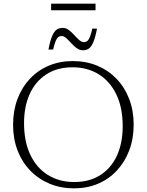

<svg xmlns="http://www.w3.org/2000/svg" viewBox="-20 -1020 802 1050"><path d="M377.5 -686Q451 -686 511.8 -660.8Q572.5 -635.5 617.2 -589Q662 -542.5 686.5 -478.8Q711 -415 711 -338.5Q711 -262 687 -198.2Q663 -134.5 619.2 -87.5Q575.5 -40.5 516 -15.2Q456.5 10 385 10Q312 10 251 -15.5Q190 -41 145.2 -87.2Q100.5 -133.5 76 -197.2Q51.5 -261 51.5 -337.5Q51.5 -414.5 75.5 -478.2Q99.5 -542 143.2 -588.8Q187 -635.5 246.8 -660.8Q306.5 -686 377.5 -686ZM385.5 -24.5Q469.5 -24.5 529 -62.8Q588.5 -101 619.8 -169.8Q651 -238.5 651 -329.5Q651 -431 616.5 -503Q582 -575 520.2 -613.5Q458.5 -652 377 -652Q293 -652 233.5 -613.5Q174 -575 142.8 -506.5Q111.5 -438 111.5 -346.5Q111.5 -245.5 146 -173.2Q180.5 -101 242.5 -62.8Q304.5 -24.5 385.5 -24.5ZM510.5 -863.5Q501 -814 490 -788.5Q479 -763 465.2 -754Q451.5 -745 434 -745Q415 -745 399.2 -756.8Q383.5 -768.5 369.5 -784Q355.5 -799.5 342.5 -811.2Q329.5 -823 317 -823Q306.5 -823 298.8 -817.2Q291 -811.5 284.5 -795.8Q278 -780 270.5 -749H245Q254.5 -799 265.8 -824.2Q277 -849.5 290.8 -858.5Q304.5 -867.5 322.5 -867.5Q341 -867.5 356.5 -855.8Q372 -844 386 -828.5Q400 -813 413 -801.2Q426 -789.5 438.5 -789.5Q449 -789.5 456.8 -795.2Q464.5 -801 471.2 -817Q478 -833 485 -863.5ZM259.5 -964V-1000H502.5V-964Z"/></svg>

Font: Newsreader 16pt Light
Style: Regular
Weight: 300
Designer: Hugues Gentile
Foundry: Production Type
Version: Version 1.003